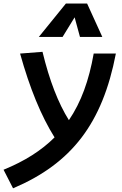

<svg xmlns="http://www.w3.org/2000/svg" viewBox="-71 -815 677 1066"><path d="M1.5 230.5C327.6 92.3 498 -131.3 572.3 -517.6H449.2C422.9 -368.2 379.4 -247.6 311.5 -147.9C252.4 -242.2 203.6 -367.7 165 -527.3L40.5 -517.6C94.2 -325.2 157.2 -171.4 231.9 -52.2C158.7 21 65.9 79.6 -51.3 127.4ZM412.6 -795.4H294.9L144.5 -609.9H276.4L343.3 -718.8L373 -609.9H497.1Z"/></svg>

Font: Cascadia Code SemiBold
Style: Italic
Weight: 600
Italic angle: -10°
Monospace: yes
Designer: Aaron Bell
Foundry: Saja Typeworks
Version: Version 2404.023